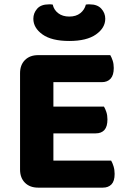

<svg xmlns="http://www.w3.org/2000/svg" viewBox="-20 -859 587 881"><path d="M155 2Q117 2 94.5 -20.5Q72 -43 72 -81V-523Q72 -561 94.5 -583.5Q117 -606 155 -606H486Q492 -596 497 -581Q502 -566 502 -547Q502 -514 487.5 -498Q473 -482 447 -482H225V-370H457Q463 -360 468 -345Q473 -330 473 -311Q473 -278 459 -262.5Q445 -247 419 -247H225V-122H490Q496 -112 501 -96Q506 -80 506 -61Q506 -28 491.5 -13Q477 2 452 2ZM298 -783Q329 -783 348.5 -798.5Q368 -814 374 -838Q379 -839 383 -839Q387 -839 392 -839Q427 -839 445 -819Q463 -799 463 -773Q463 -731 420.5 -701Q378 -671 298 -671Q217 -671 175 -701Q133 -731 133 -773Q133 -799 150.5 -819Q168 -839 204 -839Q209 -839 213 -839Q217 -839 222 -838Q227 -814 247 -798.5Q267 -783 298 -783Z"/></svg>

Font: Baloo Bhai 2
Style: Bold
Weight: 700
Designer: Supriya Tembe, Noopur Datye and Ek Type
Foundry: Ek Type
Version: Version 1.640;PS 1.000;hotconv 16.6.51;makeotf.lib2.5.65220;